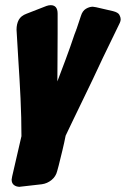

<svg xmlns="http://www.w3.org/2000/svg" viewBox="-20 -743 487 743"><path d="M63 -21H61L57 -20Q43 -20 34 -27Q25 -34 25 -48Q25 -50 27 -60L63 -216Q63 -288 59.5 -361.5Q56 -435 51 -510L44 -628Q44 -650 52.5 -666Q61 -682 83 -690L160 -720Q169 -723 176 -723Q203 -723 203 -690V-614Q203 -556 202.5 -509.5Q202 -463 202 -428Q215 -462 233.5 -511.5Q252 -561 268 -609Q269 -611 269 -612Q269 -613 270 -614L274 -625L275 -626V-629L276 -630L281 -645Q283 -650 284.5 -655.5Q286 -661 288 -666L293 -681Q299 -701 312.5 -709Q326 -717 339 -717Q342 -717 352 -715L417 -700Q437 -695 442 -685.5Q447 -676 447 -669Q447 -660 441 -649L378 -519Q360 -480 339 -436Q318 -392 298 -351Q278 -310 261 -274.5Q244 -239 234 -218Q229 -192 221.5 -161Q214 -130 207 -102L201 -80Q196 -60 179.5 -46.5Q163 -33 142 -30Z"/></svg>

Font: Bangerz 2
Style: Regular
Weight: 400
Designer: vernon adams
Foundry: Vernon Adams
Version: Version 2.10;December 28, 2023;FontCreator 13.0.0.2683 64-bi